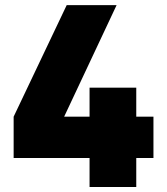

<svg xmlns="http://www.w3.org/2000/svg" viewBox="-20 -743 664 763"><path d="M34.2 -279.3 245.1 -722.7H443.4L234.9 -279.3H335.9V-394.5H521.5V-279.3H589.8V-115.2H521.5V0H335.9V-115.2H34.2Z"/></svg>

Font: Giphurs Black
Style: Regular
Weight: 900
Version: Version 0.920; ttfautohint (v1.8.4.7-5d5b)